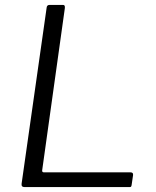

<svg xmlns="http://www.w3.org/2000/svg" viewBox="-20 -762 636 782"><path d="M170 -731Q171 -742 182 -742H237Q246 -742 244 -728L152 -70Q150 -60 159 -60H512Q523 -60 522 -49L516 -8Q515 -3 513.5 -1.5Q512 0 507 0H80Q66 0 68 -14L170 -731Z"/></svg>

Font: Libre Franklin Light
Style: Italic
Weight: 300
Italic angle: -8°
Designer: Pablo Impallari, Rodrigo Fuenzalida, Nhung Nguyen
Foundry: Impallari Type
Version: Version 3.000